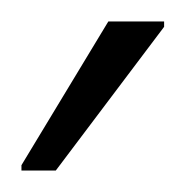

<svg xmlns="http://www.w3.org/2000/svg" viewBox="-20 -752 173 179"><path d="M0 -593V-598L81 -732H133V-727L32 -593Z"/></svg>

Font: Saira SemiCondensed ExtraLight
Style: Regular
Weight: 250
Width: 4
Designer: Hector Gatti with collaboration of the Omnibus-Type team
Foundry: Omnibus-Type
Version: Version 1.101